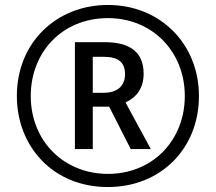

<svg xmlns="http://www.w3.org/2000/svg" viewBox="-20 -744 871 774"><path d="M415 10C627 10 782 -144 782 -357C782 -565 628 -724 415 -724C209 -724 48 -574 48 -357C48 -154 193 10 415 10ZM415 -43C239 -43 104 -174 104 -357C104 -535 232 -671 415 -671C594 -671 725 -536 725 -357C725 -179 596 -43 415 -43ZM282 -143H354V-314H420L507 -143H588L486 -331C531 -352 559 -389 559 -447C559 -533 505 -574 402 -574H282ZM399 -370H354V-515H398C457 -515 484 -493 484 -445C484 -396 451 -370 399 -370Z"/></svg>

Font: Noto Sans Sinhala UI Condensed
Style: Regular
Weight: 400
Width: 3
Designer: Jelle Bosma - Monotype Design Team
Foundry: Monotype Imaging Inc.
Version: Version 2.006